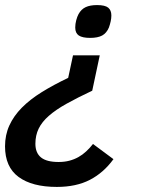

<svg xmlns="http://www.w3.org/2000/svg" viewBox="-38 -547 565 760"><path d="M356.9 -328.1 327.1 -188Q268.1 -160.2 225.6 -136.5Q183.1 -112.8 155.5 -88.6Q127.9 -64.5 115 -37.8Q102.1 -11.2 102.1 22Q102.1 58.1 124.3 76.2Q146.5 94.2 193.8 94.2Q217.3 94.2 236.6 89.1Q255.9 84 272.5 74.7Q289.1 65.4 303.2 52.2Q317.4 39.1 330.1 22.9L411.1 83Q372.1 136.7 317.9 164.8Q263.7 192.9 187 192.9Q88.9 192.9 35.4 153.3Q-18.1 113.8 -18.1 32.2Q-18.1 -12.7 -1 -50.3Q16.1 -87.9 48.3 -120.6Q80.6 -153.3 127 -182.1Q173.3 -210.9 231.9 -238.8L251 -328.1ZM259.8 -438Q259.8 -452.1 263.7 -466.8Q267.6 -481.4 272.9 -491.2Q283.7 -510.7 301.3 -518.8Q318.8 -526.9 346.2 -526.9Q377.9 -526.9 390.4 -516.6Q402.8 -506.3 402.8 -485.8Q402.8 -474.6 400.1 -462.4Q397.5 -450.2 393.1 -438Q383.8 -416 366.5 -406.5Q349.1 -397 318.8 -397Q288.1 -397 273.9 -406.5Q259.8 -416 259.8 -438Z"/></svg>

Font: Clear Sans Medium
Style: Italic
Weight: 500
Italic angle: -12°
Foundry: Intel Corporation
Version: Version 1.00